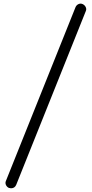

<svg xmlns="http://www.w3.org/2000/svg" viewBox="-20 -786 494 1034"><path d="M442 -726 67 210Q59 228 39 228Q36 228 28 226Q17 221 12 210Q7 199 12 188L387 -748Q392 -759 403 -764Q414 -769 425 -764Q436 -759 441.5 -748Q447 -737 442 -726Z"/></svg>

Font: Hanken Light
Style: Light
Weight: 300
Designer: Alfredo Marco Pradil
Foundry: Hanken Design Co.
Version: Version 2.06 2014